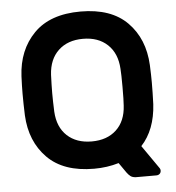

<svg xmlns="http://www.w3.org/2000/svg" viewBox="-54 -761 804 876"><g transform="rotate(-5 348.0 -322.5)"><path d="M641 -439Q643 -393 643 -359Q643 -314 641 -260Q634 -143 570 -74L645 34Q648 39 648 43V45Q648 54 642 59.5Q636 65 627 65H532Q517 64 508.5 57.5Q500 51 492 40L460 -6Q407 10 347 10Q207 10 133 -65Q59 -140 53 -260Q51 -314 51 -359Q51 -393 53 -439Q59 -559 133 -634.5Q207 -710 347 -710Q487 -710 561 -635Q635 -560 641 -439ZM188 -434Q186 -384 186 -350Q186 -315 188 -265Q192 -194 234.5 -154.5Q277 -115 347 -115Q417 -115 459.5 -154.5Q502 -194 506 -265Q508 -290 508 -350Q508 -409 506 -434Q502 -505 459.5 -545Q417 -585 347 -585Q277 -585 234.5 -545Q192 -505 188 -434Z"/></g></svg>

Font: Hezaedrus Medium
Style: Regular
Weight: 500
Designer: Hubert & Fischer
Foundry: Hubert & Fischer
Version: Version 1.10;September 3, 2019;FontCreator 11.5.0.2425 64-bi